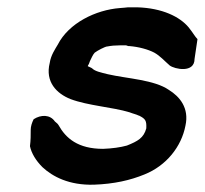

<svg xmlns="http://www.w3.org/2000/svg" viewBox="-20 -509 560 525"><path d="M116 -337C103 -285 135 -253 173 -238C221 -220 288 -216 334 -202C344 -198 354 -196 359 -193H360C378 -184 381 -179 380 -158C373 -132 357 -123 327 -111C309 -106 287 -103 262 -102C193 -102 160 -131 140 -167C137 -172 135 -172 130 -177C117 -196 92 -196 72 -183C67 -173 64 -163 64 -154C64 -140 64 -125 62 -110V-109C66 -90 78 -70 96 -52C124 -26 169 -2 237 -4C292 -6 336 -16 375 -32C435 -56 476 -108 487 -165C498 -214 471 -245 442 -263C402 -291 327 -294 275 -306C255 -311 240 -314 232 -322C230 -324 221 -327 220 -328C220 -329 221 -331 223 -334L226 -342C229 -348 234 -360 239 -365C247 -371 266 -381 273 -382H274C284 -384 295 -385 308 -385H325C325 -385 327 -384 331 -383H334C359 -381 385 -374 402 -365C418 -356 429 -343 444 -330C457 -320 512 -308 512 -348L520 -402C513 -409 508 -419 496 -434C472 -463 424 -487 355 -489H330C324 -488 318 -488 308 -487C242 -482 168 -446 138 -387C131 -375 119 -358 116 -337Z"/></svg>

Font: SolarCharger
Style: 952
Weight: 900
Designer: Mew Too
Foundry: Cannot Into Space Fonts/KineticPlasma Fonts
Version: Version 1.100